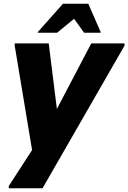

<svg xmlns="http://www.w3.org/2000/svg" viewBox="-20 -780 689 1032"><path d="M27 232V220L244 -114.8L470.6 -546.8H649.4V-534.8L208.6 232ZM159.2 67.2 59 -534.8V-546.8H241.8L290.4 -157.2ZM183.3 -604V-608L318.6 -760H454.6L520.9 -608V-604H432.1L378.2 -679L286.9 -604Z"/></svg>

Font: Kufam
Style: Italic
Weight: 400
Italic angle: -11°
Designer: Artur Schmal
Foundry: Original Type
Version: Version 1.301; ttfautohint (v1.8.3)